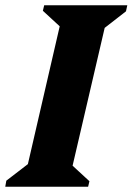

<svg xmlns="http://www.w3.org/2000/svg" viewBox="-47 -710 504 730"><path d="M-27 0 -23 -23 59 -86 180 -610 116 -669 121 -690H437L432 -667L351 -604L229 -80L293 -21L288 0Z"/></svg>

Font: Platypi
Style: Bold Italic
Weight: 700
Italic angle: -13°
Designer: David Sargent
Foundry: Bolt Cutter Type
Version: Version 1.200; ttfautohint (v1.8.4.7-5d5b)